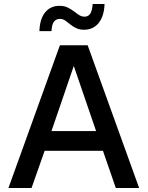

<svg xmlns="http://www.w3.org/2000/svg" viewBox="-20 -935 734 955"><path d="M22 0 278 -710H416L672 0H556L492 -185H202L137 0ZM236 -283H458L347 -607ZM397 -787Q376 -787 359 -795Q342 -803 325 -817Q309 -830 300 -835.5Q291 -841 277 -841Q260 -841 249 -828Q238 -815 236 -780H176Q178 -841 204.5 -873.5Q231 -906 276 -906Q300 -906 318 -897Q336 -888 354 -874Q369 -862 379 -857Q389 -852 400 -852Q418 -852 428 -865.5Q438 -879 441 -915H500Q498 -855 471 -821Q444 -787 397 -787Z"/></svg>

Font: Geist Med
Style: Regular
Weight: 400
Designer: Basement.studio, Andrés Briganti, Mateo Zaragoza
Foundry: Basement.studio, Vercel, Andrés Briganti, Guido Ferreyra, Mateo Zaragoza
Version: Version 1.401